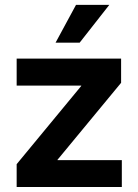

<svg xmlns="http://www.w3.org/2000/svg" viewBox="-20 -751 556 771"><path d="M46.9 0H469.2V-107.9H210.9V-109.4L466.3 -418.5V-515.6H46.9V-407.2H306.2V-405.8L46.9 -91.8ZM203.1 -579.6H299.8L418.9 -731.4H285.2Z"/></svg>

Font: Raveo Display Display SemiBold
Style: Regular
Weight: 600
Designer: Jakub Foglar, Rasmus Andersson (Inter)
Foundry: Jakubfoglar.com
Version: Version 1.100;Glyphs 3.2.3 (3260)